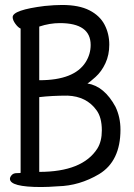

<svg xmlns="http://www.w3.org/2000/svg" viewBox="-20 -737 540 773"><path d="M146 16Q20 16 20 -17Q20 -24 27 -32Q34 -40 47.5 -40Q61 -40 63 -41V-622Q53 -626 42 -641Q31 -656 31 -668Q31 -697 160 -713Q200 -717 230 -717Q298 -717 340 -695.5Q382 -674 401 -637.5Q420 -601 420 -557Q420 -516 404.5 -482.5Q389 -449 364.5 -427Q340 -405 332 -401Q400 -390 445 -307Q465 -265 465 -215Q465 -88 379 -36Q300 11 213 13Q173 16 146 16ZM138 -45Q312 -45 372 -139Q390 -168 390 -212Q390 -265 368 -294Q328 -349 252 -352Q189 -352 138 -346ZM138 -414H139Q279 -414 325 -487Q345 -519 345 -556Q345 -644 221 -644Q180 -644 138 -630Z"/></svg>

Font: LXGW WenKai Mono TC
Style: Bold
Weight: 700
Designer: LXGW / Fontworks Inc.
Foundry: LXGW / Fontworks Inc.
Version: Version 1.330